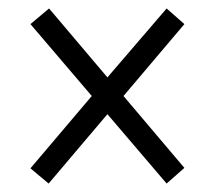

<svg xmlns="http://www.w3.org/2000/svg" viewBox="-20 -585 505 454"><path d="M95 -151 52 -187 197 -358 52 -528 96 -565 234 -402 374 -565 416 -528 272 -358 416 -188 374 -151 234 -315Z"/></svg>

Font: Noto Serif Tamil Condensed
Style: Regular
Weight: 400
Width: 3
Designer: Indian Type Foundry, Tom Grace, and the Monotype Design Team
Foundry: Monotype Imaging Inc.
Version: Version 2.004; ttfautohint (v1.8.4.7-5d5b)